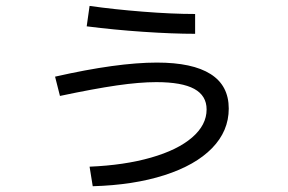

<svg xmlns="http://www.w3.org/2000/svg" viewBox="-20 -608 978 652"><path d="M681.6 -236.3Q681.6 -283.2 639.6 -306.2Q597.7 -329.1 510.7 -329.1Q454.1 -329.1 376.5 -317.9Q298.8 -306.6 183.6 -282.2L167 -347.7Q377.9 -395.5 512.7 -395.5Q633.8 -395.5 695.3 -356.4Q756.8 -317.4 756.8 -239.3Q756.8 -163.1 700.2 -105Q643.6 -46.9 538.6 -13.2Q433.6 20.5 294.9 24.4L284.2 -42Q402.3 -46.9 492.7 -72.8Q583 -98.6 632.3 -141.1Q681.6 -183.6 681.6 -236.3ZM274.4 -518.6 284.2 -587.9Q366.2 -576.2 464.8 -568.4Q563.5 -560.5 642.6 -560.5V-493.2Q566.4 -493.2 466.3 -500Q366.2 -506.8 274.4 -518.6Z"/></svg>

Font: Pretendard JP Variable
Style: Regular
Weight: 400
Designer: Base glyphs from Inter by Rasmus Andersson; Hangul glyphs from Noto Sans CJK(Source Han Sans) by Jang Soo-young and Kang
Foundry: Kil Hyung-jin
Version: Version 1.307;Glyphs 3.2 (3192)